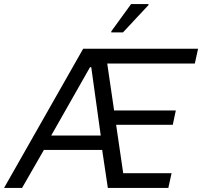

<svg xmlns="http://www.w3.org/2000/svg" viewBox="-46 -929 999 949"><path d="M504 -774V-769H562L688 -904V-909H602ZM365 -688 -26 0H63L171 -188H459L487 0H786L802 -73H563L528 -312H808L823 -383H518L484 -615H917L933 -688ZM452 -259H207L399 -597H405Z"/></svg>

Font: Saira UNSAM
Style: Italic
Weight: 400
Italic angle: -12°
Designer: Hector Gatti with collaboration of the Omnibus-Type team
Foundry: Omnibus-Type
Version: Version 0.072;PS 000.072;hotconv 1.0.88;makeotf.lib2.5.64775